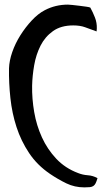

<svg xmlns="http://www.w3.org/2000/svg" viewBox="-20 -691 451 831"><path d="M274 -671Q279 -671 293.5 -669.5Q308 -668 324 -666Q340 -664 354 -662Q368 -660 371 -658Q382 -638 391 -615Q400 -592 399 -567L398 -555Q370 -565 348.5 -573Q327 -581 297 -581Q244 -581 209.5 -556.5Q175 -532 155.5 -493.5Q136 -455 128 -409Q120 -363 119 -320Q118 -264 128 -206Q138 -148 161.5 -96.5Q185 -45 223.5 -4Q262 37 318 58Q338 66 360 67.5Q382 69 402 80Q398 94 394 102Q390 110 384 114Q378 118 369 119Q360 120 345 120Q303 120 267 102.5Q231 85 197 62Q141 24 106 -28.5Q71 -81 51.5 -141Q32 -201 25 -266.5Q18 -332 19 -395Q20 -428 33 -465.5Q46 -503 68 -538Q90 -573 117.5 -602.5Q145 -632 174 -647Q220 -671 274 -671Z"/></svg>

Font: Teutonic
Style: Regular
Weight: 400
Designer: Peter Wiegel
Foundry: Peter Wiegel
Version: 1.000